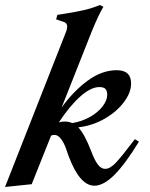

<svg xmlns="http://www.w3.org/2000/svg" viewBox="-36 -731 598 763"><path d="M516 -168Q463 -81 419.5 -37Q376 7 339 7Q281 7 237 -110Q235 -116 226.5 -140Q218 -164 206 -179.5Q194 -195 180 -195Q174 -195 167 -192L90 1L-16 12L227 -606Q231 -617 231 -625Q231 -642 211 -646L187 -654L192 -672L218 -676Q268 -684 298.5 -691Q329 -698 361 -711L375 -704Q357 -675 329 -607L209 -304Q256 -369 312.5 -410.5Q369 -452 428 -452Q485 -452 485 -399Q485 -363 456 -324.5Q427 -286 378.5 -258.5Q330 -231 275 -225Q301 -197 326 -131Q340 -94 353 -77Q366 -60 382 -60Q402 -60 426 -86Q450 -112 500 -178ZM221 -248Q237 -248 251 -242Q289 -248 321 -266Q353 -284 371.5 -308Q390 -332 390 -354Q390 -370 383 -377.5Q376 -385 359 -385Q325 -385 283 -347.5Q241 -310 198 -245Q210 -248 221 -248Z"/></svg>

Font: Ibarra Real Nova
Style: Bold Italic
Weight: 700
Italic angle: -22°
Designer: Jose Maria Ribagorda & Octavio Pardo
Foundry: Octavio Pardo
Version: Version 1.014